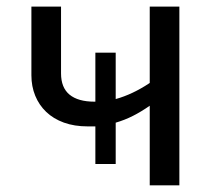

<svg xmlns="http://www.w3.org/2000/svg" viewBox="-20 -556 640 576"><path d="M163.1 -536.1V-335.9Q163.1 -293 188.7 -272Q214.4 -251 263.2 -251H266.1V-397.9H327.1V-258.8Q377.9 -272.9 429.2 -307.1V-536.1H518.1V0H429.2V-238.8Q403.3 -220.7 378.7 -208.3Q354 -195.8 327.1 -188V-64H266.1V-176.8H243.2Q203.1 -176.8 171.6 -188.2Q140.1 -199.7 118.7 -220.2Q97.2 -240.7 85.7 -268.8Q74.2 -296.9 74.2 -330.1V-536.1Z"/></svg>

Font: Apple Sans Adjectives
Style: Regular
Weight: 400
Monospace: yes
Foundry: Apple Sans Adjectives
Version: Version 0.01